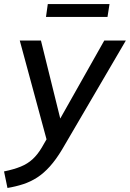

<svg xmlns="http://www.w3.org/2000/svg" viewBox="-53 -705 644 952"><path d="M-16 227 -33 145Q16 135 50 121Q84 107 108.5 84.5Q133 62 154 27L188 -32L184 9L45 -504H150L254 -84H227L464 -504H571L255 36Q225 86 194.5 120Q164 154 131.5 175Q99 196 62.5 208Q26 220 -16 227ZM175 -621 184 -685H490L480 -621Z"/></svg>

Font: Mulish ExtraLight SemiBold
Style: Italic
Weight: 600
Italic angle: -9°
Version: Version 3.603